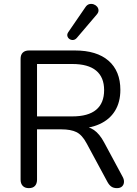

<svg xmlns="http://www.w3.org/2000/svg" viewBox="-20 -966 710 993"><path d="M129 7Q108.5 7 97.5 -4.8Q86.5 -16.5 86.5 -37V-661.5Q86.5 -683 98 -694Q109.5 -705 130 -705H367Q480.5 -705 541.5 -651.8Q602.5 -598.5 602.5 -501Q602.5 -438 574.8 -392.8Q547 -347.5 494.2 -323.8Q441.5 -300 367 -300L377 -313.5H397.5Q437 -313.5 466 -293.5Q495 -273.5 518.5 -229.5L613.5 -53Q622 -38.5 621.2 -24.5Q620.5 -10.5 611.2 -1.8Q602 7 585 7Q567 7 555.8 -1Q544.5 -9 536 -24.5L427.5 -225.5Q404.5 -268.5 375.2 -282.8Q346 -297 297.5 -297H171.5V-37Q171.5 -16.5 161 -4.8Q150.5 7 129 7ZM171.5 -364H354Q436 -364 477.2 -398.2Q518.5 -432.5 518.5 -500Q518.5 -566.5 477.2 -600.8Q436 -635 354 -635H171.5ZM377 -769.5Q368.5 -760 358 -759.2Q347.5 -758.5 339.2 -764.2Q331 -770 328.5 -779.5Q326 -789 333 -799.5L421.5 -928.5Q430 -941.5 441.5 -944.5Q453 -947.5 464 -943.8Q475 -940 482 -931.8Q489 -923.5 489.5 -912.8Q490 -902 480.5 -891Z"/></svg>

Font: Nunito ExtraLight
Style: Regular
Weight: 200
Designer: Vernon Adams
Foundry: Vernon Adams
Version: Version 3.602;April 4, 2023;FontCreator 14.0.0.2856 64-bit